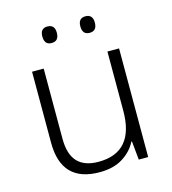

<svg xmlns="http://www.w3.org/2000/svg" viewBox="-109 -809 814 908"><g transform="rotate(-15 298.0 -355.0)"><path d="M507 -532V0H461L452 -91H449Q427 -47 381.5 -18.5Q336 10 268 10Q81 10 81 -184V-532H138V-189Q138 -112 172.5 -75.5Q207 -39 275 -39Q450 -39 450 -242V-532ZM171 -680Q171 -720 206 -720Q242 -720 242 -680Q242 -639 206 -639Q171 -639 171 -680ZM357 -680Q357 -720 392 -720Q428 -720 428 -680Q428 -639 392 -639Q357 -639 357 -680Z"/></g></svg>

Font: RS Noto Sans Light
Style: Regular
Weight: 300
Designer: Monotype Design Team
Foundry: Monotype Imaging Inc.
Version: Version 3.10